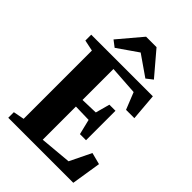

<svg xmlns="http://www.w3.org/2000/svg" viewBox="-278 -1097 1215 1215"><g transform="rotate(45 329.0 -490.0)"><path d="M108 -64V-675L34 -690.5V-743H585.5L600.5 -562.5H526L480.5 -676L287 -689V-412L402.5 -415.5L428.5 -511H483V-247.5H428.5L403.5 -350L287 -353V-56L499 -75L569 -219L648 -198.5L616.5 0H34.5V-50ZM197.5 -789 155 -821.5 288.5 -979.5H382L515.5 -822.5L472.5 -789L335 -884.5Z"/></g></svg>

Font: Merriweather 60pt Black
Style: Regular
Weight: 900
Version: Version 2.100